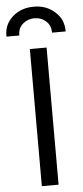

<svg xmlns="http://www.w3.org/2000/svg" viewBox="-82 -989 444 1028"><g transform="rotate(-5 140.0 -474.5)"><path d="M26 -914Q-19 -874 -19 -813V-808H50Q50 -848 76 -870Q102 -893 138 -893Q175 -893 200 -870Q226 -848 226 -808H299V-813Q299 -874 253 -914Q208 -955 140 -955Q72 -955 26 -914ZM190 -731H100V6H190Z"/></g></svg>

Font: Sawarabi Gothic
Style: Regular
Weight: 400
Designer: mshio (mshio@users.sourceforge.jp)
Version: Version 20141215